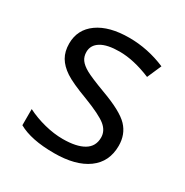

<svg xmlns="http://www.w3.org/2000/svg" viewBox="-134 -654 745 774"><g transform="rotate(30 238.5 -267.5)"><path d="M431.2 -146Q431.2 -71.3 375.5 -30.8Q319.8 9.8 219.2 9.8Q112.8 9.8 53.2 -23.9V-99.1Q91.8 -79.6 136 -68.4Q180.2 -57.1 221.2 -57.1Q284.7 -57.1 318.8 -77.4Q353 -97.7 353 -139.2Q353 -170.4 325.9 -192.6Q298.8 -214.8 220.2 -245.1Q145.5 -272.9 114 -293.7Q82.5 -314.5 67.1 -340.8Q51.8 -367.2 51.8 -403.8Q51.8 -469.2 105 -507.1Q158.2 -544.9 251 -544.9Q337.4 -544.9 419.9 -509.8L391.1 -443.8Q310.5 -477.1 245.1 -477.1Q187.5 -477.1 158.2 -459Q128.9 -440.9 128.9 -409.2Q128.9 -387.7 139.9 -372.6Q150.9 -357.4 175.3 -343.8Q199.7 -330.1 269 -304.2Q364.3 -269.5 397.7 -234.4Q431.2 -199.2 431.2 -146Z"/></g></svg>

Font: f08437224
Style: Regular
Weight: 400
Foundry: Ascender Corporation
Version: Version 1.10